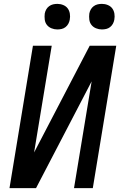

<svg xmlns="http://www.w3.org/2000/svg" viewBox="-20 -971 640 991"><path d="M29 0 150 -735H247L156 -184L443 -735H580L459 0H362L453 -551L166 0ZM506 -819Q490 -819 475.5 -825Q461 -831 452 -842.5Q443 -854 441 -869.5Q439 -885 441 -901Q443 -912 448.5 -922Q454 -932 463.5 -939Q473 -946 484 -948.5Q495 -951 506 -951Q522 -951 536.5 -945Q551 -939 559.5 -927.5Q568 -916 570.5 -900.5Q573 -885 570 -869Q568 -858 562.5 -848Q557 -838 548 -831Q539 -824 528 -821.5Q517 -819 506 -819ZM276 -819Q260 -819 245.5 -825Q231 -831 222 -842.5Q213 -854 211 -869.5Q209 -885 211 -901Q213 -912 218.5 -922Q224 -932 233.5 -939Q243 -946 254 -948.5Q265 -951 276 -951Q292 -951 306.5 -945Q321 -939 329.5 -927.5Q338 -916 340.5 -900.5Q343 -885 340 -869Q338 -858 332.5 -848Q327 -838 318 -831Q309 -824 298 -821.5Q287 -819 276 -819Z"/></svg>

Font: Iosevka Aile Medium Oblique
Style: Regular
Weight: 500
Italic angle: -9°
Designer: Belleve Invis
Foundry: Belleve Invis
Version: Version 31.1.0; ttfautohint (v1.8.4)